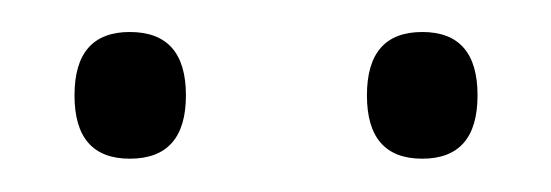

<svg xmlns="http://www.w3.org/2000/svg" viewBox="-20 -709 336 117"><path d="M59.1 -612.3Q25.4 -612.3 25.4 -650.9Q25.4 -689.5 59.1 -689.5Q93.3 -689.5 93.3 -650.9Q93.3 -612.3 59.1 -612.3ZM237.3 -612.3Q203.6 -612.3 203.6 -650.9Q203.6 -689.5 237.3 -689.5Q271 -689.5 271 -650.9Q271 -612.3 237.3 -612.3Z"/></svg>

Font: Tartlers End
Style: Regular
Weight: 200
Designer: Peter Wiegel
Foundry: Peter Wiegel
Version: Version 1.000 2013 initial release